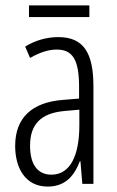

<svg xmlns="http://www.w3.org/2000/svg" viewBox="-20 -772 431 709"><path d="M310 -752H87V-709H310ZM195 -635C153 -635 110 -623 73 -600L91 -558C129 -580 162 -589 189 -589C248 -589 272 -552 272 -451V-408L211 -403C99 -394 36 -338 36 -233C36 -154 72 -83 156 -83C222 -83 255 -124 275 -177H277L284 -93H325V-453C325 -578 288 -635 195 -635ZM217 -362 273 -367V-309C273 -199 240 -127 170 -127C120 -127 91 -163 91 -234C91 -313 131 -354 217 -362Z"/></svg>

Font: Noto Sans Kannada UI ExtraCondensed Light
Style: Regular
Weight: 300
Width: 2
Designer: Jelle Bosma - Monotype Design Team
Foundry: Monotype Imaging Inc.
Version: Version 2.005